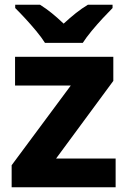

<svg xmlns="http://www.w3.org/2000/svg" viewBox="-20 -786 535 806"><path d="M465.4 0H28.9V-92.4L277.1 -426.9H43.2V-547.5H455.7V-446.4L215.5 -120.6H465.4ZM168.8 -606Q154.4 -629 132.1 -655.8Q109.8 -682.7 86.1 -708.3Q62.4 -734 43.8 -752.3V-766H148.2Q174.2 -749.7 197.9 -730.4Q221.5 -711.1 247.2 -686.8Q273.5 -711.1 298.1 -730.7Q322.7 -750.3 348.7 -766H452.5V-752.3Q434.9 -734.7 411 -709Q387.2 -683.3 364.7 -656.2Q342.2 -629 327.5 -606Z"/></svg>

Font: Noto Sans Oriya
Style: Regular
Weight: 400
Designer: Amélie Bonet and Sol Matas
Foundry: Google LLC
Version: Version 2.006